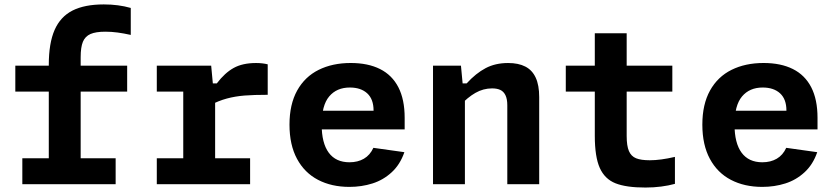

<svg xmlns="http://www.w3.org/2000/svg" viewBox="-20 -830 3760 865"><path d="M454.7 -687.2Q411.3 -687.2 387.5 -676.7Q363.7 -666.2 353.5 -641.8Q343.4 -617.2 343.4 -571.9V0H199.8V-537.8Q199.8 -635.3 226 -695.1Q252.2 -754.8 306.7 -782.5Q361.2 -810.1 447.6 -810.1Q481.5 -810.1 511.3 -806.1Q541.2 -802.2 569.1 -794.2V-672.7Q537.3 -679.8 509.8 -683.5Q482.2 -687.2 454.7 -687.2ZM80.6 -117H501V0H80.6ZM552.9 -417.2H49V-534.2H552.9Z M940.6 -435.8H949.2V-0.2H805.6V-439.7L828.1 -417.2H686.4V-534.2H931.4ZM926.6 -356V-454.3H956.8Q992.7 -501.7 1032.8 -523.9Q1072.9 -546.1 1133.6 -546.1Q1162.3 -546.1 1186.1 -540.2V-402.9Q1124.6 -402.9 1081.9 -399.6Q1039.3 -396.2 1001.7 -386Q964 -375.8 926.6 -356ZM686.4 -117H1106.8V0H686.4Z M1560.2 -546.2Q1637.8 -546.2 1692.1 -519Q1746.4 -491.8 1774.8 -436.8Q1803.1 -381.7 1803.1 -299.2V-247.1H1397.8V-331.2H1683.9L1663 -312.6V-332Q1663 -383.1 1634.5 -409.4Q1605.9 -435.7 1556.1 -435.7Q1496.8 -435.7 1463 -395.5Q1429.2 -355.4 1429.2 -268.3Q1429.2 -185.5 1461 -142.2Q1492.9 -98.9 1554.6 -98.9Q1591.9 -98.9 1619.5 -115Q1647.2 -131.2 1662.2 -164L1801.8 -144.4Q1782.8 -89 1744.8 -54Q1706.8 -18.9 1658 -3.5Q1609.2 12 1554.2 12Q1473.7 12 1412.8 -19.8Q1352 -51.5 1318.1 -114.4Q1284.2 -177.3 1284.2 -268.3Q1284.2 -359.8 1318.8 -422.2Q1353.5 -484.5 1415.7 -515.3Q1477.8 -546.2 1560.2 -546.2Z M2074.5 0H1930.8V-534.2H2056.7L2065.8 -437.5H2074.5ZM2265.5 0V-355.6Q2265.5 -384.2 2257.1 -401.2Q2248.8 -418.1 2233.7 -425Q2218.7 -431.8 2197 -431.8Q2157.2 -431.8 2121.8 -411.5Q2086.4 -391.2 2053 -354.8V-454.2H2082.2Q2124.2 -500 2167.9 -523Q2211.5 -546.1 2269.1 -546.1Q2315.7 -546.1 2346.7 -530.1Q2377.7 -514.2 2393.4 -480.3Q2409.2 -446.4 2409.2 -392.7V0Z M3009 -534.2V-417.2H2529V-534.2H2699.4H2713.9ZM2659.7 -218.2V-680.1H2803.3V-217.4Q2803.3 -172.8 2813.5 -149.3Q2823.6 -125.9 2845.6 -117Q2867.6 -108 2907.6 -108Q2955.6 -108 3020.7 -123.2V-1.7Q2992.1 6.2 2958.6 10.5Q2925.2 14.9 2888 14.9Q2801.5 15 2753 -4.2Q2704.6 -23.4 2682.1 -73.5Q2659.7 -123.6 2659.7 -218.2Z M3420.2 -546.2Q3497.8 -546.2 3552.1 -519Q3606.4 -491.8 3634.8 -436.8Q3663.1 -381.7 3663.1 -299.2V-247.1H3257.8V-331.2H3543.9L3523 -312.6V-332Q3523 -383.1 3494.5 -409.4Q3465.9 -435.7 3416.1 -435.7Q3356.8 -435.7 3323 -395.5Q3289.2 -355.4 3289.2 -268.3Q3289.2 -185.5 3321 -142.2Q3352.9 -98.9 3414.6 -98.9Q3451.9 -98.9 3479.5 -115Q3507.2 -131.2 3522.2 -164L3661.8 -144.4Q3642.8 -89 3604.8 -54Q3566.8 -18.9 3518 -3.5Q3469.2 12 3414.2 12Q3333.7 12 3272.8 -19.8Q3212 -51.5 3178.1 -114.4Q3144.2 -177.3 3144.2 -268.3Q3144.2 -359.8 3178.8 -422.2Q3213.5 -484.5 3275.7 -515.3Q3337.8 -546.2 3420.2 -546.2Z"/></svg>

Font: Monaspace Neon Var ExtraLight
Style: Regular
Weight: 200
Designer: Riley Cran and the Lettermatic Team
Version: Version 1.200 (Monaspace Neon Var)